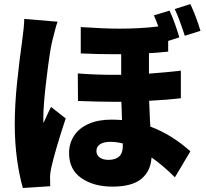

<svg xmlns="http://www.w3.org/2000/svg" viewBox="-20 -856 1017 946"><path d="M543.9 -487.3H577.1V-588.9H540Q459 -588.9 377.9 -592.8V-722.7Q493.2 -714.8 569.3 -714.8Q670.9 -714.8 759.8 -725.6Q752.9 -747.1 738.3 -780.3L815.4 -803.7Q829.1 -774.4 842.3 -737.3Q855.5 -700.2 863.3 -671.9L808.6 -654.3V-601.6Q750 -595.7 713.9 -593.8V-493.2Q794.9 -499 871.1 -507.8V-372.1Q809.6 -364.3 714.8 -359.4Q716.8 -297.9 718.8 -265.6L720.7 -232.4Q827.1 -192.4 918 -110.4L841.8 17.6Q782.2 -42 726.6 -80.1Q722.7 -12.7 676.3 25.4Q629.9 63.5 534.2 63.5Q441.4 63.5 380.9 21.5Q320.3 -20.5 320.3 -101.6Q320.3 -149.4 344.7 -187Q369.1 -224.6 416.5 -245.6Q463.9 -266.6 528.3 -266.6Q547.9 -266.6 581.1 -264.6L578.1 -354.5H534.2Q479.5 -354.5 364.3 -358.4L363.3 -494.1Q451.2 -487.3 543.9 -487.3ZM88.9 -652.3Q98.6 -722.7 99.6 -762.7L263.7 -749Q257.8 -734.4 249.5 -701.7Q241.2 -668.9 236.3 -649.4Q225.6 -604.5 209.5 -471.7Q193.4 -338.9 193.4 -276.4Q193.4 -253.9 194.3 -250Q198.2 -258.8 214.8 -294.9Q219.7 -304.7 223.6 -313.5Q227.5 -322.3 231.4 -329.1L303.7 -272.5Q252.9 -119.1 232.4 -29.3Q226.6 -2 226.6 16.6Q226.6 44.9 227.5 61.5L92.8 70.3Q76.2 15.6 64.5 -67.4Q52.7 -150.4 52.7 -243.2Q52.7 -340.8 64.5 -452.6Q76.2 -564.5 88.9 -652.3ZM513.7 -68.4Q585 -68.4 585 -134.8V-149.4Q551.8 -157.2 523.4 -157.2Q490.2 -157.2 472.7 -145Q455.1 -132.8 455.1 -112.3Q455.1 -91.8 471.2 -80.1Q487.3 -68.4 513.7 -68.4ZM918 -835.9Q947.3 -772.5 967.8 -704.1L890.6 -679.7Q861.3 -769.5 840.8 -811.5Z"/></svg>

Font: Min Sans Black
Style: Regular
Weight: 900
Designer: Jinseong-Kim, NotoSansCJK, Nunito
Foundry: Jinseong-Kim
Version: Version 1.000